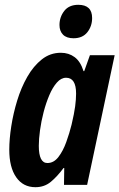

<svg xmlns="http://www.w3.org/2000/svg" viewBox="-20 -777 502 807"><path d="M128.9 9.8Q77.1 9.8 48.1 -32Q19 -73.7 19 -147.9Q19 -191.9 27.3 -245.8Q35.6 -299.8 52.2 -354.2Q68.8 -408.7 94.7 -454.1Q120.6 -499.5 155.8 -527.3Q190.9 -555.2 235.8 -555.2Q269 -555.2 293.7 -536.9Q318.4 -518.6 331.1 -478H334L357.9 -544.9H461.9L346.2 0H249L250 -70.8H247.1Q220.7 -35.2 193.6 -12.7Q166.5 9.8 128.9 9.8ZM179.2 -91.8Q206.1 -91.8 225.6 -117.2Q245.1 -142.6 258.5 -179.9Q272 -217.3 280.8 -252.9Q292 -300.3 295.9 -330.1Q299.8 -359.9 299.8 -383.8Q299.8 -450.2 257.8 -450.2Q236.8 -450.2 219 -429.9Q201.2 -409.7 187.3 -377Q173.3 -344.2 163.3 -305.7Q153.3 -267.1 148.2 -229.7Q143.1 -192.4 143.1 -164.1Q143.1 -91.8 179.2 -91.8ZM289.1 -616.2Q259.8 -616.2 244.9 -631.3Q230 -646.5 230 -671.9Q230 -705.1 250 -731Q270 -756.8 309.1 -756.8Q367.2 -756.8 367.2 -701.2Q367.2 -667 347.2 -641.6Q327.1 -616.2 289.1 -616.2Z"/></svg>

Font: Open Sans Condensed
Style: Bold Italic
Weight: 700
Width: 3
Italic angle: -12°
Designer: Monotype Design Team
Foundry: Monotype Imaging Inc.
Version: Version 3.003; ttfautohint (v1.8.4)